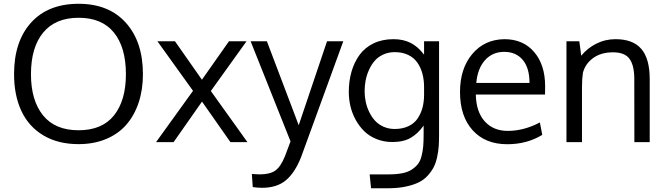

<svg xmlns="http://www.w3.org/2000/svg" viewBox="-20 -755 3538 1020"><path d="M144.5 -360.8Q144.5 -221.7 208.5 -142.3Q272.5 -63 397.5 -63Q522.5 -63 585.7 -142.1Q648.9 -221.2 648.9 -360.8Q648.9 -503.4 585.2 -582Q521.5 -660.6 397.9 -660.6Q274.4 -660.6 209.5 -582Q144.5 -503.4 144.5 -360.8ZM739.3 -360.8Q739.3 -278.3 716.6 -210Q693.8 -141.6 651.1 -92.5Q608.4 -43.5 543.5 -16.4Q478.5 10.7 397.5 10.7Q288.1 10.7 210.2 -35.9Q132.3 -82.5 93.5 -165.8Q54.7 -249 54.7 -361.3Q54.7 -534.7 145 -634.8Q235.4 -734.9 397.9 -734.9Q558.1 -734.9 648.7 -634Q739.3 -533.2 739.3 -360.8Z M1005.4 -272.5 816.4 -535.6H909.7L1052.7 -331.5L1196.3 -535.6H1289.6L1100.1 -271.5L1294.4 0H1204.1L1053.2 -215.3L902.3 0H809.1Z M1311.5 -535.6H1397.9L1566.9 -89.8L1717.3 -535.6H1803.7Q1586.9 61 1579.6 79.6Q1545.9 164.1 1498 203.4Q1450.2 242.7 1372.1 242.7Q1348.6 242.7 1322.8 238.8L1317.9 169.4Q1345.2 171.4 1358.9 171.4Q1414.1 171.4 1442.6 151.1Q1471.2 130.9 1493.7 75.2Q1513.7 23.9 1523.4 -3.9Z M2076.7 -69.8Q2118.2 -69.8 2149.4 -84.5Q2180.7 -99.1 2198.2 -125Q2215.8 -150.9 2224.4 -182.6Q2232.9 -214.4 2232.9 -252V-291.5Q2232.9 -330.6 2224.1 -363.5Q2215.3 -396.5 2197 -422.6Q2178.7 -448.7 2148.2 -463.4Q2117.7 -478 2077.1 -478Q2043.5 -478 2015.9 -465.3Q1988.3 -452.6 1970.5 -431.9Q1952.6 -411.1 1940.2 -383.5Q1927.7 -356 1922.4 -327.6Q1917 -299.3 1917 -270.5Q1917 -242.2 1922.9 -214.4Q1928.7 -186.5 1941.4 -160.2Q1954.1 -133.8 1972.2 -114Q1990.2 -94.2 2017.3 -82Q2044.4 -69.8 2076.7 -69.8ZM1951.2 245.1 1943.8 171.4H2043.5Q2085 171.4 2115.7 165.5Q2146.5 159.7 2167 146.2Q2187.5 132.8 2200.2 116.5Q2212.9 100.1 2219.5 74Q2226.1 47.9 2228.3 22.2Q2230.5 -3.4 2230.5 -40.5V-87.9Q2201.2 -45.9 2162.6 -23.2Q2124 -0.5 2064.5 -0.5Q2018.6 -0.5 1979.7 -16.4Q1940.9 -32.2 1914.3 -58.6Q1887.7 -85 1868.9 -119.6Q1850.1 -154.3 1841.6 -191.4Q1833 -228.5 1833 -266.1Q1833 -324.7 1847.4 -374.5Q1861.8 -424.3 1890.1 -463.4Q1918.5 -502.4 1964.6 -524.7Q2010.7 -546.9 2070.3 -546.9Q2123 -546.9 2162.4 -526.6Q2201.7 -506.3 2232.9 -464.4V-535.6H2312.5V-38.6Q2312.5 -4.4 2310.8 21.2Q2309.1 46.9 2302.5 78.1Q2295.9 109.4 2284.7 131.8Q2273.4 154.3 2253.2 177Q2232.9 199.7 2204.8 213.6Q2176.8 227.5 2135.3 236.3Q2093.8 245.1 2041.5 245.1Z M2510.3 -314.5H2793Q2793 -394 2757.1 -436.8Q2721.2 -479.5 2658.7 -479.5Q2596.2 -479.5 2556.6 -435.3Q2517.1 -391.1 2510.3 -314.5ZM2674.8 11.2Q2558.1 11.2 2491 -63Q2423.8 -137.2 2423.8 -266.1Q2423.8 -390.6 2488.8 -468Q2553.7 -545.4 2659.7 -546.9Q2759.3 -546.9 2817.6 -478.8Q2876 -410.6 2876 -296.9Q2876 -291 2875.7 -275.4Q2875.5 -259.8 2875.5 -252.9H2507.8Q2509.3 -161.6 2554.9 -110.6Q2600.6 -59.6 2677.7 -59.6Q2762.7 -59.6 2848.1 -104.5L2860.8 -38.6Q2779.3 11.2 2674.8 11.2Z M2989.3 0V-535.6H3057.6L3067.9 -459Q3099.6 -498.5 3147.2 -522.7Q3194.8 -546.9 3250 -546.9Q3342.8 -546.9 3387.2 -494.9Q3431.6 -442.9 3431.6 -335V0H3350.1Q3350.1 -322.3 3349.6 -345.2Q3347.7 -413.6 3322 -445.3Q3296.4 -477.1 3236.3 -477.1Q3173.3 -477.1 3131.3 -446.8Q3089.4 -416.5 3076.7 -368.2Q3071.8 -335.4 3071.8 -293V0Z"/></svg>

Font: Oxygen
Style: Regular
Weight: 400
Designer: Vernon Adams
Foundry: Vernon Adams
Version: Version Release 0.2.3 webfont; ttfautohint (v0.93.3-1d66) -l